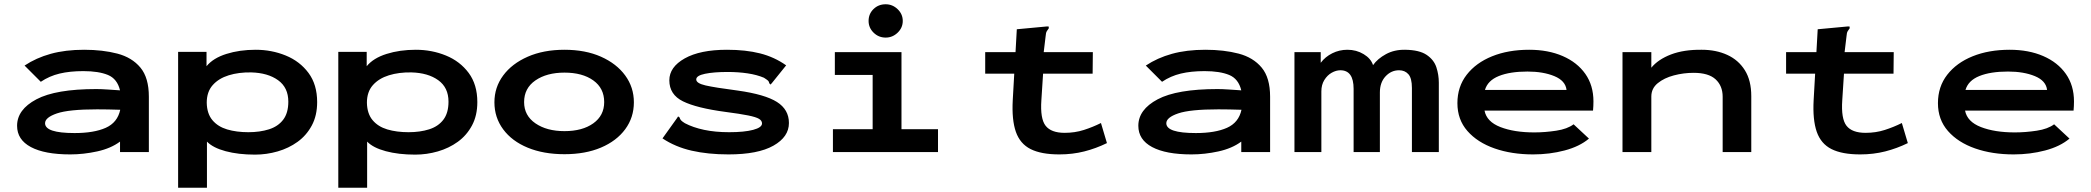

<svg xmlns="http://www.w3.org/2000/svg" viewBox="-20 -712 9790 899"><path d="M309 11Q189 11 124.5 -23.5Q60 -58 60 -123Q60 -199 150.5 -247Q241 -295 431 -295Q453 -295 482 -293Q511 -291 542 -289Q529 -343 485.5 -361Q442 -379 370 -379Q307 -379 259 -367.5Q211 -356 171 -329L95 -405Q149 -441 217.5 -460Q286 -479 374 -479Q461 -479 529.5 -461Q598 -443 637.5 -395.5Q677 -348 677 -259V0H542V-49Q499 -17 435 -3Q371 11 309 11ZM191 -135Q191 -89 329 -89Q420 -89 475 -113.5Q530 -138 543 -198Q515 -199 486 -199.5Q457 -200 435 -200Q302 -200 246.5 -181Q191 -162 191 -135Z M814 167V-469H947V-402Q978 -440 1040 -459.5Q1102 -479 1177 -479Q1252 -479 1318 -452Q1384 -425 1424.5 -370.5Q1465 -316 1465 -234Q1465 -171 1440 -124.5Q1415 -78 1373.5 -48Q1332 -18 1280 -3Q1228 12 1174 12Q1096 12 1036.5 -4Q977 -20 949 -49V167ZM1143 -93Q1197 -93 1239.5 -106.5Q1282 -120 1306 -151.5Q1330 -183 1330 -236Q1330 -302 1282 -336.5Q1234 -371 1156 -373Q1098 -374 1051 -359.5Q1004 -345 976 -313.5Q948 -282 948 -231Q949 -180 974.5 -149.5Q1000 -119 1043.5 -106Q1087 -93 1143 -93Z M1564 167V-469H1697V-402Q1728 -440 1790 -459.5Q1852 -479 1927 -479Q2002 -479 2068 -452Q2134 -425 2174.5 -370.5Q2215 -316 2215 -234Q2215 -171 2190 -124.5Q2165 -78 2123.5 -48Q2082 -18 2030 -3Q1978 12 1924 12Q1846 12 1786.5 -4Q1727 -20 1699 -49V167ZM1893 -93Q1947 -93 1989.5 -106.5Q2032 -120 2056 -151.5Q2080 -183 2080 -236Q2080 -302 2032 -336.5Q1984 -371 1906 -373Q1848 -374 1801 -359.5Q1754 -345 1726 -313.5Q1698 -282 1698 -231Q1699 -180 1724.5 -149.5Q1750 -119 1793.5 -106Q1837 -93 1893 -93Z M2623 10Q2525 10 2451 -20.5Q2377 -51 2336 -106.5Q2295 -162 2295 -233Q2295 -303 2336 -358.5Q2377 -414 2451 -446.5Q2525 -479 2623 -479Q2721 -479 2794 -446.5Q2867 -414 2907.5 -358.5Q2948 -303 2948 -233Q2948 -162 2907.5 -107Q2867 -52 2794 -21Q2721 10 2623 10ZM2623 -98Q2707 -98 2758 -134.5Q2809 -171 2809 -234Q2809 -299 2758 -335.5Q2707 -372 2623 -372Q2540 -372 2487 -335.5Q2434 -299 2434 -234Q2434 -171 2487 -134.5Q2540 -98 2623 -98Z M3391 11Q3295 11 3218.5 -6.5Q3142 -24 3082 -64L3150 -159L3155 -167L3162 -162Q3164 -154 3169 -148.5Q3174 -143 3187 -135Q3225 -115 3277 -104Q3329 -93 3394 -93Q3465 -93 3506.5 -104Q3548 -115 3548 -134Q3548 -147 3534 -155.5Q3520 -164 3483 -171.5Q3446 -179 3377 -188Q3242 -206 3178 -237.5Q3114 -269 3114 -336Q3114 -398 3186 -438.5Q3258 -479 3384 -479Q3472 -479 3539 -462Q3606 -445 3661 -406L3595 -324L3588 -316L3582 -322Q3581 -330 3576 -334.5Q3571 -339 3557 -348Q3524 -362 3480.5 -368.5Q3437 -375 3387 -375Q3322 -375 3281 -366.5Q3240 -358 3240 -340Q3240 -322 3283.5 -312Q3327 -302 3434 -288Q3562 -270 3618 -234.5Q3674 -199 3674 -136Q3674 -71 3601.5 -30Q3529 11 3391 11Z M3880 0V-107H4066V-361H3889V-468H4201V-107H4372V0ZM4127 -536Q4094 -536 4070.5 -559Q4047 -582 4047 -614Q4047 -647 4070 -669.5Q4093 -692 4127 -692Q4159 -692 4183 -669Q4207 -646 4207 -614Q4207 -582 4183 -559Q4159 -536 4127 -536Z M4940 11Q4855 11 4805.5 -14Q4756 -39 4736.5 -95Q4717 -151 4722 -243L4729 -367H4593V-468H4735L4741 -575L4880 -588H4890L4891 -580Q4886 -573 4881.5 -566Q4877 -559 4876 -543L4867 -468H5097L5096 -367H4864L4856 -243Q4850 -156 4876 -123Q4902 -90 4965 -90Q5013 -90 5055 -103.5Q5097 -117 5135 -136L5163 -42Q5112 -17 5057 -3Q5002 11 4940 11Z M5559 11Q5439 11 5374.5 -23.5Q5310 -58 5310 -123Q5310 -199 5400.5 -247Q5491 -295 5681 -295Q5703 -295 5732 -293Q5761 -291 5792 -289Q5779 -343 5735.5 -361Q5692 -379 5620 -379Q5557 -379 5509 -367.5Q5461 -356 5421 -329L5345 -405Q5399 -441 5467.5 -460Q5536 -479 5624 -479Q5711 -479 5779.5 -461Q5848 -443 5887.5 -395.5Q5927 -348 5927 -259V0H5792V-49Q5749 -17 5685 -3Q5621 11 5559 11ZM5441 -135Q5441 -89 5579 -89Q5670 -89 5725 -113.5Q5780 -138 5793 -198Q5765 -199 5736 -199.5Q5707 -200 5685 -200Q5552 -200 5496.5 -181Q5441 -162 5441 -135Z M6041 0V-468H6164V-418Q6185 -446 6218 -462.5Q6251 -479 6289 -479Q6331 -479 6365 -458.5Q6399 -438 6409 -407Q6430 -437 6469.5 -458.5Q6509 -480 6560 -479Q6626 -478 6660 -455Q6694 -432 6705.5 -397Q6717 -362 6717 -325V0H6591V-300Q6591 -346 6574.5 -364.5Q6558 -383 6531 -383Q6494 -383 6467.5 -354.5Q6441 -326 6441 -279V0H6318V-296Q6318 -383 6256 -383Q6236 -383 6215.5 -371.5Q6195 -360 6181 -337.5Q6167 -315 6167 -284V0Z M7159 11Q7058 11 6978 -17Q6898 -45 6851 -98.5Q6804 -152 6804 -229Q6804 -306 6847.5 -362Q6891 -418 6966.5 -448.5Q7042 -479 7140 -479Q7229 -479 7297 -449.5Q7365 -420 7403 -366Q7441 -312 7441 -237Q7441 -216 7439 -194H6931Q6941 -142 7005.5 -117Q7070 -92 7164 -92Q7214 -92 7266.5 -100Q7319 -108 7348 -130L7420 -63Q7376 -26 7306 -7.5Q7236 11 7159 11ZM6933 -291H7315Q7310 -334 7258 -355.5Q7206 -377 7132 -377Q7050 -377 6998 -356Q6946 -335 6933 -291Z M7577 0V-468H7712V-395Q7744 -434 7804 -457Q7864 -480 7948 -479Q8015 -479 8067.5 -455Q8120 -431 8150 -383Q8180 -335 8180 -262V0H8046V-259Q8046 -310 8013 -340.5Q7980 -371 7910 -371Q7863 -371 7817.5 -359Q7772 -347 7742 -322.5Q7712 -298 7712 -260V0Z M8690 11Q8605 11 8555.5 -14Q8506 -39 8486.5 -95Q8467 -151 8472 -243L8479 -367H8343V-468H8485L8491 -575L8630 -588H8640L8641 -580Q8636 -573 8631.5 -566Q8627 -559 8626 -543L8617 -468H8847L8846 -367H8614L8606 -243Q8600 -156 8626 -123Q8652 -90 8715 -90Q8763 -90 8805 -103.5Q8847 -117 8885 -136L8913 -42Q8862 -17 8807 -3Q8752 11 8690 11Z M9409 11Q9308 11 9228 -17Q9148 -45 9101 -98.5Q9054 -152 9054 -229Q9054 -306 9097.5 -362Q9141 -418 9216.5 -448.5Q9292 -479 9390 -479Q9479 -479 9547 -449.5Q9615 -420 9653 -366Q9691 -312 9691 -237Q9691 -216 9689 -194H9181Q9191 -142 9255.5 -117Q9320 -92 9414 -92Q9464 -92 9516.5 -100Q9569 -108 9598 -130L9670 -63Q9626 -26 9556 -7.5Q9486 11 9409 11ZM9183 -291H9565Q9560 -334 9508 -355.5Q9456 -377 9382 -377Q9300 -377 9248 -356Q9196 -335 9183 -291Z"/></svg>

Font: Inconsolata ExtraExpanded ExtraBold
Style: Regular
Weight: 800
Width: 8
Monospace: yes
Designer: Raph Levien, Cyreal, Brenton Simpson
Foundry: Raph Levien, Cyreal, Google
Version: Version 3.001; ttfautohint (v1.8.2.53-6de2)